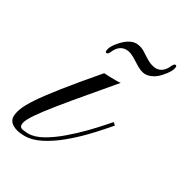

<svg xmlns="http://www.w3.org/2000/svg" viewBox="-160 -579 650 677"><g transform="rotate(30 165.5 -240.5)"><path d="M27.3 1Q-2.4 1 -20.8 -10Q-39.1 -21 -39.1 -39.6Q-39.1 -54.2 -31.7 -73.5Q-24.4 -92.8 -3.7 -124Q17.1 -155.3 56.9 -205.3Q96.7 -255.4 161.6 -331.1Q166 -330.6 182.6 -330.1Q199.2 -329.6 208.5 -329.6Q216.8 -329.6 220.9 -329.8Q225.1 -330.1 229 -330.6Q157.7 -246.6 112.5 -192.4Q67.4 -138.2 43 -106Q18.6 -73.7 9.3 -56.6Q0 -39.6 0 -29.3Q0 -16.6 13.7 -14.6Q27.3 -12.7 35.6 -12.7Q62 -12.7 93.3 -30.5Q124.5 -48.3 155.5 -75Q186.5 -101.6 213.1 -128.9Q239.7 -156.2 256.8 -176Q273.9 -195.8 276.9 -198.7L286.6 -189.9Q281.2 -184.1 263.2 -163.1Q245.1 -142.1 218.3 -114.5Q191.4 -86.9 159.4 -60.5Q127.4 -34.2 93.5 -16.6Q59.6 1 27.3 1ZM133.3 -396.5Q128.4 -396.5 128.4 -401.9Q128.4 -421.4 154.3 -449.2Q182.1 -478.5 208 -478.5Q217.8 -478.5 229 -474.6Q240.2 -470.7 258.3 -458Q276.4 -445.8 288.8 -441.4Q301.3 -437 310.1 -437Q339.8 -437 355 -474.1Q359.9 -482.4 363.8 -482.4Q369.6 -482.4 369.6 -477.1Q369.6 -458.5 343.3 -429.7Q330.6 -415 315.7 -407.7Q300.8 -400.4 289.1 -400.4Q278.3 -400.4 267.3 -404.8Q256.3 -409.2 233.9 -423.8Q217.8 -434.1 208 -438Q198.2 -441.9 188.5 -441.9Q157.7 -441.9 143.1 -404.8Q138.7 -396.5 133.3 -396.5Z"/></g></svg>

Font: Pinyon Script
Style: Regular
Weight: 400
Designer: Nicole Fally, Eben Sorkin
Foundry: Sorkin Type Co.
Version: Version 1.008; ttfautohint (v1.8.4.7-5d5b)